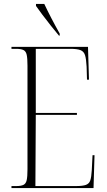

<svg xmlns="http://www.w3.org/2000/svg" viewBox="-20 -951 539 971"><path d="M38 0V-10H62Q86 -10 98.5 -16Q111 -22 115 -40Q119 -58 119 -95V-619Q119 -656 115 -674Q111 -692 98.5 -698Q86 -704 62 -704H38V-714H425L430 -548H420L418 -614Q416 -653 410 -672Q404 -691 387 -697.5Q370 -704 336 -704H161V-380H369V-370H161L159 -10H364Q398 -10 414.5 -16Q431 -22 436.5 -38.5Q442 -55 444 -88L448 -166H458L453 0ZM278 -771Q259 -794 236.5 -822Q214 -850 194 -877Q174 -904 162 -921V-931H204Q220 -897 240 -858.5Q260 -820 282 -781V-771Z"/></svg>

Font: Noto Serif Display Condensed ExtraLight
Style: Regular
Weight: 200
Width: 3
Designer: Monotype Design Team
Foundry: Monotype Imaging Inc.
Version: Version 2.009